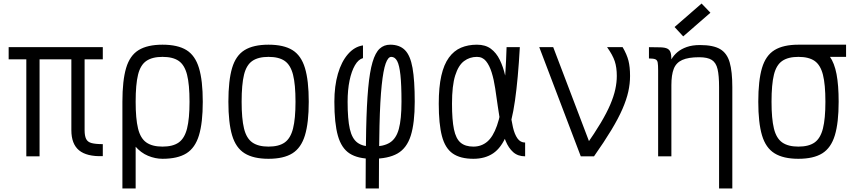

<svg xmlns="http://www.w3.org/2000/svg" viewBox="-20 -885 4840 1087"><path d="M562 -1Q471 2 427.5 -34Q384 -70 384 -148V-618H562V-549H29V-618H562V-549H459V-148Q459 -116 467.5 -98.5Q476 -81 498.5 -75Q521 -69 562 -69ZM129 0V-593H204V0Z M900 14Q859 14 818 -3Q777 -20 744.5 -58Q712 -96 692.5 -158Q673 -220 673 -309Q673 -429 694 -500Q715 -571 765 -601.5Q815 -632 900 -632Q986 -632 1035.5 -601.5Q1085 -571 1106.5 -500Q1128 -429 1128 -309Q1128 -190 1106.5 -119Q1085 -48 1035.5 -17Q986 14 900 14ZM673 182V-309H748V182ZM900 -55Q959 -55 992 -78.5Q1025 -102 1039 -157.5Q1053 -213 1053 -309Q1053 -407 1039 -462Q1025 -517 992 -540Q959 -563 900 -563Q842 -563 808.5 -540Q775 -517 761.5 -462Q748 -407 748 -309Q748 -213 761.5 -157.5Q775 -102 808.5 -78.5Q842 -55 900 -55Z M1500 14Q1415 14 1365 -17Q1315 -48 1294 -119Q1273 -190 1273 -309Q1273 -429 1294 -500Q1315 -571 1365 -601.5Q1415 -632 1500 -632Q1586 -632 1635.5 -601.5Q1685 -571 1706.5 -500Q1728 -429 1728 -309Q1728 -190 1706.5 -119Q1685 -48 1635.5 -17Q1586 14 1500 14ZM1500 -55Q1559 -55 1592 -78.5Q1625 -102 1639 -157.5Q1653 -213 1653 -309Q1653 -407 1639 -462Q1625 -517 1592 -540Q1559 -563 1500 -563Q1442 -563 1408.5 -540Q1375 -517 1361.5 -462Q1348 -407 1348 -309Q1348 -213 1361.5 -157.5Q1375 -102 1408.5 -78.5Q1442 -55 1500 -55Z M2050 182Q2050 -14 2053 -153.5Q2056 -293 2064.5 -386Q2073 -479 2089 -533Q2105 -587 2129.5 -609.5Q2154 -632 2189 -632Q2242 -632 2272.5 -601.5Q2303 -571 2315.5 -500.5Q2328 -430 2328 -309Q2328 -188 2305.5 -117Q2283 -46 2230.5 -16Q2178 14 2087 14Q2006 14 1959.5 -16Q1913 -46 1893 -116.5Q1873 -187 1873 -309Q1873 -398 1893 -467Q1913 -536 1950 -578.5Q1987 -621 2035 -628V-556Q2009 -549 1989.5 -515.5Q1970 -482 1959 -429Q1948 -376 1948 -309Q1948 -210 1960.5 -155Q1973 -100 2003.5 -77.5Q2034 -55 2087 -55Q2151 -55 2187 -77.5Q2223 -100 2238 -155Q2253 -210 2253 -309Q2253 -405 2247 -460.5Q2241 -516 2228.5 -539.5Q2216 -563 2195 -563Q2177 -563 2163.5 -525.5Q2150 -488 2141 -402.5Q2132 -317 2128.5 -173.5Q2125 -30 2125 182Z M2953 -78V0Q2912 0 2885.5 -23.5Q2859 -47 2842.5 -87.5Q2826 -128 2816 -178Q2806 -228 2798.5 -281.5Q2791 -335 2783.5 -385Q2776 -435 2763.5 -475Q2751 -515 2731.5 -539Q2712 -563 2680 -563Q2639 -563 2607 -539Q2575 -515 2557 -457.5Q2539 -400 2539 -298Q2539 -206 2550 -153Q2561 -100 2587.5 -77.5Q2614 -55 2660 -55Q2705 -55 2738 -82.5Q2771 -110 2793.5 -173.5Q2816 -237 2829.5 -346Q2843 -455 2848 -618H2923Q2913 -437 2895.5 -315Q2878 -193 2848 -120.5Q2818 -48 2772 -17Q2726 14 2660 14Q2586 14 2543 -16Q2500 -46 2482 -114.5Q2464 -183 2464 -298Q2464 -392 2478.5 -456Q2493 -520 2521.5 -559Q2550 -598 2590 -615Q2630 -632 2680 -632Q2728 -632 2759 -609Q2790 -586 2809.5 -546Q2829 -506 2840 -457Q2851 -408 2857 -355Q2863 -302 2869 -253Q2875 -204 2884 -164.5Q2893 -125 2909.5 -101.5Q2926 -78 2953 -78Z M3268 0 3033 -618H3112L3343 -11V0ZM3343 0 3296 -59Q3347 -132 3381 -189Q3415 -246 3435 -293Q3455 -340 3463.5 -379.5Q3472 -419 3472 -455Q3472 -503 3460.5 -538Q3449 -573 3417 -618H3505Q3529 -577 3538 -541.5Q3547 -506 3547 -455Q3547 -411 3537 -366Q3527 -321 3504 -268Q3481 -215 3441.5 -149.5Q3402 -84 3343 0Z M4051 182V-392Q4051 -457 4042.5 -493.5Q4034 -530 4010 -545.5Q3986 -561 3938 -561Q3877 -561 3842.5 -545.5Q3808 -530 3794.5 -495.5Q3781 -461 3781 -403V0H3706V-486L3781 -549Q3794 -572 3815.5 -590Q3837 -608 3868.5 -619Q3900 -630 3943 -630Q4018 -630 4057 -607Q4096 -584 4111 -532Q4126 -480 4126 -392V182ZM3706 -486Q3706 -517 3703.5 -531Q3701 -545 3690 -549.5Q3679 -554 3654 -554V-618Q3695 -618 3720.5 -617Q3746 -616 3758.5 -609.5Q3771 -603 3776 -589Q3781 -575 3781 -549ZM3848 -679 3799 -732 3952 -865 4002 -813Z M4500 14Q4415 14 4365 -17Q4315 -48 4294 -119Q4273 -190 4273 -309Q4273 -429 4294 -500Q4315 -571 4365 -601.5Q4415 -632 4500 -632Q4565 -632 4608.5 -616.5Q4652 -601 4678 -564.5Q4704 -528 4716 -465.5Q4728 -403 4728 -309Q4728 -190 4706.5 -119Q4685 -48 4635.5 -17Q4586 14 4500 14ZM4500 -55Q4559 -55 4592 -78.5Q4625 -102 4639 -157.5Q4653 -213 4653 -309Q4653 -407 4639 -462Q4625 -517 4592 -540Q4559 -563 4500 -563Q4442 -563 4408.5 -540Q4375 -517 4361.5 -462Q4348 -407 4348 -309Q4348 -213 4361.5 -157.5Q4375 -102 4408.5 -78.5Q4442 -55 4500 -55ZM4500 -563V-632H4770V-563Z"/></svg>

Font: Victor Mono
Style: Regular
Weight: 400
Monospace: yes
Designer: Rune Bjørnerås
Version: Version 1.561;gftools[0.9.30]